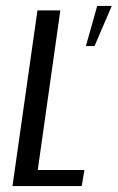

<svg xmlns="http://www.w3.org/2000/svg" viewBox="-20 -626 396 646"><path d="M22 0 106 -591H183L107 -54H264L255 0ZM269 -471 307 -606H356L298 -471Z"/></svg>

Font: Alumni Sans Medium
Style: Italic
Weight: 500
Italic angle: -8°
Designer: Robert E. Leuschke
Foundry: Robert E. Leuschke
Version: Version 1.016